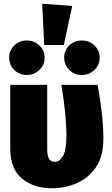

<svg xmlns="http://www.w3.org/2000/svg" viewBox="-20 -989 599 1029"><path d="M258 20Q161 20 98 -32Q35 -84 35 -191V-534H233V-190Q233 -122 270 -122H274Q302 -122 319 -155.5Q336 -189 336 -259Q336 -372 309 -534H503Q534 -370 534 -244Q534 -152 495 -94Q456 -36 393 -8Q330 20 258 20ZM322 -748H217L206 -969L367 -957ZM124 -587Q84 -587 56.5 -614Q29 -641 29 -680Q29 -718 56 -745Q83 -772 124 -772Q163 -772 191 -745.5Q219 -719 219 -680Q219 -640 190.5 -613.5Q162 -587 124 -587ZM419 -587Q379 -587 351.5 -614Q324 -641 324 -680Q324 -718 351 -745Q378 -772 419 -772Q458 -772 486 -745.5Q514 -719 514 -680Q514 -640 485.5 -613.5Q457 -587 419 -587Z"/></svg>

Font: Trujillo Black
Style: Regular
Weight: 900
Designer: Fira Sans original fonts by bBox Type GmbH, Carrois Corporate GbR, & Edenspiekermann AG / Changes by Cristiano Sobral
Foundry: Fira Sans original fonts by bBox Type GmbH, Carrois Corporate GbR, & Edenspiekermann AG / Changes by Cristiano Sobral
Version: Version 4.301;July 28, 2020;FontCreator 13.0.0.2655 64-bit